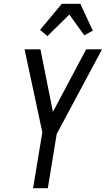

<svg xmlns="http://www.w3.org/2000/svg" viewBox="-20 -996 560 1016"><path d="M155 0 204 -296 110 -735H194L260 -404L436 -735H520L280 -287L233 0ZM231 -805 192 -838 307 -976H405L471 -834L426 -809L347 -919Z"/></svg>

Font: Iosevka Custom
Style: Italic
Weight: 400
Italic angle: -9°
Monospace: yes
Designer: Belleve Invis
Foundry: Belleve Invis
Version: Version 30.3.3; ttfautohint (v1.8.3)